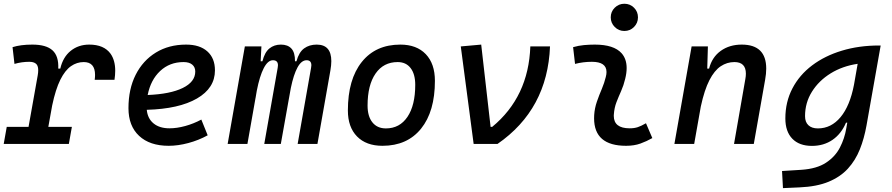

<svg xmlns="http://www.w3.org/2000/svg" viewBox="-27 -764 4735 1019"><path d="M-7.3 0 8.8 -90.8H124.5L173.3 -364.7Q175.8 -379.4 175.8 -391.1Q175.8 -409.2 169.4 -419.4Q158.7 -436 128.9 -436Q87.9 -436 49.8 -424.8L39.6 -513.7Q82.5 -527.3 144.5 -527.3Q218.3 -527.3 251.7 -496.8Q285.2 -466.3 282.2 -399.9H293Q307.1 -460.9 348.1 -494.1Q389.2 -527.3 446.8 -527.3Q524.9 -527.3 560.1 -478.5Q584.5 -443.4 584.5 -388.7Q584.5 -366.2 580.6 -340.3H475.6Q477.5 -354.5 477.5 -366.2Q477.5 -434.6 417.5 -434.6Q380.9 -434.6 349.6 -412.8Q318.4 -391.1 293.2 -340.8Q268.1 -290.5 250 -204.6L229.5 -90.8H354.5L338.4 0Z M872.6 -83Q911.6 -83 956.1 -95.2Q1000.5 -107.4 1041.5 -129.4L1075.2 -45.9Q1027.3 -19.5 972.7 -4.9Q918 9.8 868.2 9.8Q767.6 9.8 711.2 -43Q654.8 -95.7 654.8 -189.9Q654.8 -291.5 693.1 -367.2Q731.4 -442.9 800.3 -485.1Q869.1 -527.3 960.9 -527.3Q1033.2 -527.3 1073.5 -491.2Q1113.8 -455.1 1113.8 -390.6Q1113.8 -296.4 1018.3 -241.2Q922.9 -186 752 -181.2Q756.3 -134.8 788.1 -108.9Q819.8 -83 872.6 -83ZM756.8 -259.8Q876.5 -264.6 942.9 -297.1Q1009.3 -329.6 1009.3 -384.3Q1009.3 -407.7 993.2 -421.1Q977.1 -434.6 947.3 -434.6Q873.5 -434.6 823 -387.2Q772.5 -339.8 756.8 -259.8Z M1360.4 -517.6 1356.4 -439H1365.7Q1377.9 -486.8 1403.1 -507.1Q1428.2 -527.3 1463.9 -527.3Q1500.5 -527.3 1519.8 -506.1Q1539.1 -484.9 1538.6 -439H1546.4Q1559.6 -487.3 1587.2 -507.3Q1614.7 -527.3 1653.8 -527.3Q1731.4 -527.3 1731.4 -439.5Q1731.4 -418 1726.6 -390.6L1657.7 0H1552.7L1624 -404.3Q1625.5 -411.6 1625.5 -417.5Q1625.5 -444.3 1600.1 -444.3Q1572.8 -444.3 1552 -406.2Q1531.2 -368.2 1516.6 -297.4L1507.3 -245.6Q1506.8 -244.1 1506.8 -242.7V-243.2L1463.4 0H1375.5L1446.8 -404.3Q1448.2 -411.6 1448.2 -417.5Q1448.2 -444.3 1421.4 -444.3Q1394.5 -444.3 1372.8 -402.3Q1351.1 -360.4 1335.9 -282.7L1330.1 -248.5Q1329.6 -245.6 1329.1 -242.7V-243.7L1286.1 0H1181.2L1272.5 -517.6Z M2002.9 9.8Q1916.5 9.8 1867.9 -39.8Q1819.3 -89.4 1819.3 -177.7Q1819.3 -342.8 1893.1 -435.1Q1966.8 -527.3 2097.7 -527.3Q2184.1 -527.3 2232.7 -476.6Q2281.2 -425.8 2281.2 -335Q2281.2 -172.4 2207.8 -81.3Q2134.3 9.8 2002.9 9.8ZM2021 -82.5Q2094.2 -82.5 2135.5 -143.8Q2176.8 -205.1 2176.8 -314Q2176.8 -370.6 2152.3 -402.6Q2127.9 -434.6 2083.5 -434.6Q2008.3 -434.6 1966.1 -373.5Q1923.8 -312.5 1923.8 -203.6Q1923.8 -146.5 1949.5 -114.5Q1975.1 -82.5 2021 -82.5Z M2486.8 0 2418.5 -517.6 2526.9 -527.3 2576.7 -90.8H2585.4Q2778.3 -250 2787.6 -517.6H2892.1Q2878.9 -183.6 2613.3 0Z M3401.4 -109.9 3435.1 -31.2Q3405.3 -14.2 3372.1 -2.2Q3338.9 9.8 3295.9 9.8Q3126 9.8 3126 -136.2Q3126 -144.5 3126.5 -153.3Q3128.9 -189.9 3140.9 -224.6Q3152.8 -259.3 3167 -292Q3180.7 -324.7 3188 -355Q3191.9 -369.6 3191.9 -381.8Q3191.9 -436 3114.3 -436Q3067.9 -436 3024.9 -424.8L3014.6 -513.7Q3043.5 -522 3072.3 -524.7Q3101.1 -527.3 3129.9 -527.3Q3231 -527.3 3272 -481.4Q3298.8 -451.2 3298.8 -402.8Q3298.8 -376.5 3291 -345.2Q3282.7 -310.5 3269.5 -280.8Q3255.9 -250.5 3244.6 -221.2Q3233.4 -191.9 3231 -157.7Q3230.5 -153.3 3230.5 -149.4Q3230.5 -83 3314.9 -83Q3339.4 -83 3357.7 -89.1Q3376 -95.2 3401.4 -109.9ZM3286.6 -599.6Q3256.8 -599.6 3235.6 -620.8Q3214.4 -642.1 3214.4 -671.9Q3214.4 -702.1 3235.6 -723.1Q3256.8 -744.1 3286.6 -744.1Q3316.9 -744.1 3337.9 -723.1Q3358.9 -702.1 3358.9 -671.9Q3358.9 -642.1 3337.9 -620.8Q3316.9 -599.6 3286.6 -599.6Z M3552.2 0 3643.6 -517.6H3730L3726.6 -399.9H3736.3Q3752 -460.9 3798.3 -494.1Q3844.7 -527.3 3909.7 -527.3Q4039.6 -527.3 4039.6 -399.9Q4039.6 -373 4033.7 -340.3L3973.6 0H3868.7L3928.7 -344.2Q3931.6 -359.9 3931.6 -373Q3931.6 -434.6 3870.6 -434.6Q3831.5 -434.6 3798.1 -412.4Q3764.6 -390.1 3738 -338.4Q3711.4 -286.6 3692.4 -198.7L3657.2 0Z M4128.4 234.4 4123.5 143.6 4226.1 137.2Q4307.6 131.8 4356.7 99.6Q4405.8 67.4 4430.7 19Q4455.6 -29.3 4464.4 -82.5L4469.7 -112.8H4462.9Q4438 -53.7 4391.4 -21.7Q4344.7 10.3 4282.2 10.3Q4214.8 10.3 4178 -27.8Q4141.1 -65.9 4141.1 -135.3Q4141.1 -223.1 4178.5 -294.7Q4215.8 -366.2 4283.2 -417Q4350.6 -467.8 4441.2 -495.1Q4531.7 -522.5 4637.7 -522.5H4647L4571.8 -98.1Q4559.6 -29.3 4536.4 28.8Q4513.2 86.9 4473.1 130.9Q4433.1 174.8 4370.4 200.7Q4307.6 226.6 4216.3 230.5ZM4524.9 -425.3Q4444.8 -413.6 4381.8 -374.8Q4318.8 -335.9 4282.2 -277.3Q4245.6 -218.8 4245.6 -147.5Q4245.6 -116.2 4263.4 -99.4Q4281.2 -82.5 4314 -82.5Q4384.3 -82.5 4434.1 -142.3Q4483.9 -202.1 4505.4 -314.5Z"/></svg>

Font: CaskaydiaCove NFP
Style: Italic
Weight: 400
Italic angle: -10°
Designer: Aaron Bell
Foundry: Saja Typeworks
Version: Version 2111.001; VTT 6.35;Nerd Fonts 3.1.1